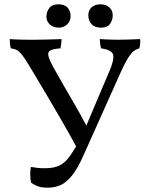

<svg xmlns="http://www.w3.org/2000/svg" viewBox="-20 -860 689 889"><path d="M201 9Q169 9 151.5 1Q134 -7 124 -14Q120 -29 120 -51.5Q120 -74 123 -87Q140 -84 155.5 -82.5Q171 -81 187 -81Q232 -81 258 -95Q284 -109 305.5 -140Q327 -171 356 -222Q388 -299 421 -376Q454 -453 486 -529Q509 -582 504 -605.5Q499 -629 448 -636Q445 -647 443.5 -659Q442 -671 442 -679Q457 -678 470.5 -677.5Q484 -677 497.5 -676.5Q511 -676 527 -676Q550 -676 578.5 -677Q607 -678 629 -679Q630 -668 629 -657.5Q628 -647 625 -636Q605 -631 590.5 -615Q576 -599 563 -574.5Q550 -550 536 -519L369 -146Q341 -82 314.5 -48.5Q288 -15 260.5 -3Q233 9 201 9ZM343 -163Q303 -237 265.5 -301.5Q228 -366 195.5 -421.5Q163 -477 135 -523Q107 -571 90.5 -594.5Q74 -618 61.5 -626Q49 -634 30 -636Q27 -648 26 -659.5Q25 -671 25 -679Q35 -678 49 -677.5Q63 -677 79.5 -676.5Q96 -676 113 -676Q130 -676 146 -676Q170 -676 203.5 -677Q237 -678 265 -679Q265 -670 263.5 -658.5Q262 -647 260 -636Q228 -634 214 -627Q200 -620 204 -601.5Q208 -583 229 -545Q256 -497 275 -464Q294 -431 311 -402Q328 -373 346.5 -340Q365 -307 390 -260ZM448 -732Q419 -732 404 -748Q389 -764 389 -789Q389 -813 404.5 -826.5Q420 -840 445 -840Q470 -840 486 -826Q502 -812 502 -789Q502 -768 490 -750Q478 -732 448 -732ZM252 -732Q227 -732 211 -746.5Q195 -761 195 -783Q195 -805 208 -822.5Q221 -840 250 -840Q280 -840 293.5 -824Q307 -808 307 -785Q307 -762 291 -747Q275 -732 252 -732Z"/></svg>

Font: Vollkorn
Style: Regular
Weight: 400
Designer: Friedrich Althausen
Foundry: Friedrich Althausen
Version: Version 5.001